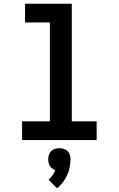

<svg xmlns="http://www.w3.org/2000/svg" viewBox="-20 -755 640 1035"><path d="M99 0V-101H249V-634H115V-735H367V-101H501V0ZM288 260 242 214Q254 203 263 190Q272 177 278 162Q269 159 261.5 153.5Q254 148 249 140Q244 132 242 122.5Q240 113 240 104Q240 92 243.5 80Q247 68 255.5 59.5Q264 51 276 47.5Q288 44 300 44Q312 44 324 47.5Q336 51 344.5 59.5Q353 68 356.5 80Q360 92 360 104Q360 126 355.5 148Q351 170 341.5 190Q332 210 318.5 228Q305 246 288 260Z"/></svg>

Font: Iosevka Curly Slab Extended
Style: Bold
Weight: 700
Width: 7
Monospace: yes
Designer: Belleve Invis
Foundry: Belleve Invis
Version: Version 11.1.0; ttfautohint (v1.8.3)